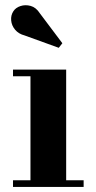

<svg xmlns="http://www.w3.org/2000/svg" viewBox="-20 -733 376 753"><path d="M239.5 -460V-26H308V0H31V-26H99.5V-434H31V-460ZM210.5 -545.5 76.5 -594Q53 -600 39.2 -616.5Q25.5 -633 23.8 -653Q22 -673 32.5 -689Q41.5 -703 60.2 -709.2Q79 -715.5 100.2 -709.8Q121.5 -704 136.5 -680.5L224.5 -563.5Z"/></svg>

Font: Bodoni Moda 9pt
Style: Bold
Weight: 700
Designer: Owen Earl
Foundry: indestructible type
Version: Version 2.005